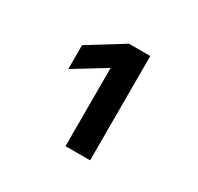

<svg xmlns="http://www.w3.org/2000/svg" viewBox="-88 -954 576 558"><g transform="rotate(30 200.0 -675.0)"><path d="M188.3 -500V-762.5L85 -699.2H83.3V-778.3L199.2 -850H270.8V-500Z"/></g></svg>

Font: Funnel Display Light Medium
Style: Regular
Weight: 500
Version: Version 1.000